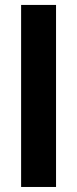

<svg xmlns="http://www.w3.org/2000/svg" viewBox="-20 -743 307 763"><path d="M63.9 0V-723.4H202.7V0Z"/></svg>

Font: Archivo SemiBold
Style: Regular
Weight: 600
Designer: Hector Gatti
Foundry: Omnibus-Type
Version: Version 2.001